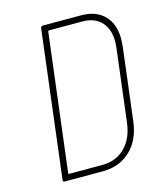

<svg xmlns="http://www.w3.org/2000/svg" viewBox="-106 -780 734 860"><g transform="rotate(-15 261.0 -350.0)"><path d="M80 -10 163 -690Q165 -700 174 -700H351Q420 -700 458.5 -660.5Q497 -621 497 -552Q497 -542 495 -518L454 -182Q444 -97 393 -48.5Q342 0 265 0H88Q78 0 80 -10ZM115 -28H269Q333 -28 374.5 -69Q416 -110 425 -182L466 -517Q468 -537 468 -547Q468 -606 436.5 -639Q405 -672 348 -672H194Q190 -672 190 -668L112 -32Q111 -31 112 -29.5Q113 -28 115 -28Z"/></g></svg>

Font: Barlow Semi Condensed Thin
Style: Italic
Weight: 250
Width: 4
Italic angle: -7°
Designer: Jeremy Tribby
Foundry: Tribby Type
Version: Version 1.408